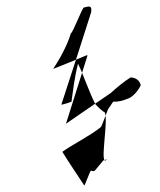

<svg xmlns="http://www.w3.org/2000/svg" viewBox="-20 -601 490 588"><path d="M143 -390C177 -403 212 -418 246 -432L248 -431L182 -222C228 -254 274 -285 319 -316C339 -334 358 -350 380 -364C397 -363 408 -354 411 -340C403 -322 385 -302 369 -298C360 -294 340 -288 328 -290C324 -288 318 -275 313 -270C311 -270 292 -214 289 -212C258 -186 199 -157 171 -136C193 -100 216 -67 238 -33C239 -30 256 -79 259 -79C261 -76 268 -76 271 -79L295 -108C297 -112 305 -110 309 -115C279 -75 319 -259 297 -259C290 -264 281 -272 272 -282C252 -321 238 -366 219 -406C209 -368 204 -327 199 -290C203 -290 165 -278 168 -281C199 -375 229 -469 259 -563C262 -584 255 -583 237 -578C232 -578 203 -500 197 -499C186 -462 164 -422 143 -390Z"/></svg>

Font: Zinc
Style: Obl
Weight: 400
Version: Version 1